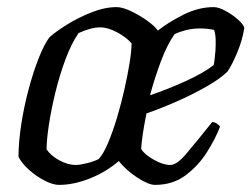

<svg xmlns="http://www.w3.org/2000/svg" viewBox="-20 -520 707 540"><path d="M146 0Q129 0 105.5 -12Q82 -24 61.5 -42.5Q41 -61 32 -79Q32 -119 39.5 -168.5Q47 -218 60 -267Q73 -316 88.5 -355.5Q104 -395 119 -415Q134 -429 165.5 -449Q197 -469 235.5 -484.5Q274 -500 308 -500Q324 -500 347.5 -489Q371 -478 393 -462.5Q415 -447 424 -434Q453 -457 495.5 -478.5Q538 -500 581 -500Q595 -500 615 -489Q635 -478 650.5 -464Q666 -450 667 -441Q662 -408 647.5 -373Q633 -338 620 -319Q601 -300 565 -279Q529 -258 483.5 -237.5Q438 -217 392 -201Q379 -137 377 -101Q387 -85 413 -70.5Q439 -56 459 -56Q477 -56 503 -86.5Q529 -117 577 -177Q585 -176 590.5 -172Q596 -168 599 -164Q586 -130 562 -92Q538 -54 502 -27Q466 0 416 0Q398 0 367 -20Q336 -40 314 -67Q278 -36 232.5 -18Q187 0 146 0ZM193 -56Q204 -56 224.5 -61Q245 -66 258 -73Q272 -89 285 -120.5Q298 -152 309.5 -190.5Q321 -229 330 -269Q339 -309 344.5 -343Q350 -377 350 -398Q337 -414 310.5 -428.5Q284 -443 262 -443Q236 -443 201 -427Q181 -398 164.5 -354Q148 -310 136 -261Q124 -212 117.5 -169Q111 -126 111 -100Q123 -82 147 -69Q171 -56 193 -56ZM402 -252Q452 -269 502.5 -292Q553 -315 581 -337Q583 -346 584 -357.5Q585 -369 586 -378Q587 -394 586.5 -409.5Q586 -425 582 -436Q572 -438 562 -439Q552 -440 543 -440Q522 -440 504 -435.5Q486 -431 471 -424Q450 -394 432.5 -347.5Q415 -301 402 -252Z"/></svg>

Font: Texturina Light
Style: Italic
Weight: 300
Italic angle: -11°
Designer: Guillermo Torres Carreño
Foundry: Omnibus-Type
Version: Version 1.002; ttfautohint (v1.8.3)